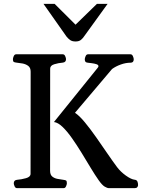

<svg xmlns="http://www.w3.org/2000/svg" viewBox="-20 -974 735 994"><path d="M67.9 0Q59.6 0 55.4 -9.8Q51.3 -19.5 51.3 -24.9Q51.3 -41 67.4 -43Q90.8 -44.9 114.5 -51.5Q138.2 -58.1 138.2 -74.2L138.7 -602.5Q138.7 -623.5 126.2 -632.8Q113.8 -642.1 96.7 -645.3Q79.6 -648.4 64.5 -649.9Q54.2 -650.9 50.5 -654.1Q46.9 -657.2 46.9 -668Q46.9 -673.3 51 -683.1Q55.2 -692.9 63.5 -692.9H305.2Q313.5 -692.9 317.6 -683.1Q321.8 -673.3 321.8 -668Q321.8 -651.9 305.7 -649.9Q282.2 -647.9 261 -641.4Q239.7 -634.8 239.7 -618.7L239.3 -90.3Q239.3 -69.3 250.5 -60.1Q261.7 -50.8 277.8 -47.9Q293.9 -44.9 308.6 -43Q318.8 -42 322.5 -39.1Q326.2 -36.1 326.2 -24.9Q326.2 -19.5 322 -9.8Q317.9 0 309.6 0ZM543.5 0Q535.2 0 522 -7.8Q508.8 -15.6 491.2 -40.5Q472.2 -67.4 449.7 -104.7Q427.2 -142.1 402.6 -182.4Q377.9 -222.7 353 -258.1Q328.1 -293.5 304.2 -316.7Q280.3 -339.8 259.3 -342.3L485.8 -623Q489.7 -627.4 489.7 -631.3Q489.7 -638.2 479.5 -641.6Q469.2 -645 456.1 -646.7Q442.9 -648.4 434.1 -649.4Q424.8 -650.4 421.9 -655Q418.9 -659.7 418.9 -667.5Q418.9 -672.9 423.1 -682.9Q427.2 -692.9 435.5 -692.9H655.8Q664.1 -692.9 668.2 -682.9Q672.4 -672.9 672.4 -667.5Q672.4 -649.4 656.2 -649.4Q631.3 -649.4 605.5 -640.1Q579.6 -630.9 560.1 -616.7L368.2 -390.1Q391.1 -375 419.4 -340.6Q447.8 -306.2 477.8 -263.4Q507.8 -220.7 536.1 -179.2Q564.5 -137.7 586.4 -108.4Q604.5 -84.5 631.8 -64.9Q659.2 -45.4 677.2 -43.5Q687.5 -42.5 691.2 -34.7Q694.8 -26.9 694.8 -15.6Q694.8 -10.3 690.7 -5.1Q686.5 0 678.2 0ZM371.1 -759.3Q353.5 -759.3 343.3 -766.6Q333 -773.9 324.7 -784.2L205.1 -954.1H262.7L371.1 -846.2L481.9 -954.1H537.1L417.5 -788.6Q409.7 -776.4 399.4 -767.8Q389.2 -759.3 371.1 -759.3Z"/></svg>

Font: Gelasio
Style: Regular
Weight: 400
Designer: Eben Sorkin
Foundry: Eben Sorkin
Version: Version 1.008